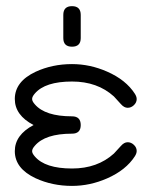

<svg xmlns="http://www.w3.org/2000/svg" viewBox="-20 -610 496 630"><path d="M244.9 -485.1Q244.9 -456.8 216.3 -456.8Q187.7 -456.8 187.7 -485.1V-561Q187.7 -589.8 216.3 -589.8Q244.9 -589.8 244.9 -561ZM428.5 -114.7Q428.5 -106.7 422.6 -97.4Q393.3 -51.8 331.5 -24.7Q275.4 0 216.3 0Q151.4 0 96.9 -25.1Q28.6 -57.1 28.6 -114Q28.6 -167.2 90.1 -199.7Q28.6 -231.9 28.6 -285.2Q28.6 -342.5 96.9 -374.5Q151.4 -399.7 216.3 -399.7Q275.4 -399.7 331.5 -375Q393.3 -347.9 422.6 -302.2Q428.5 -293 428.5 -284.9Q428.5 -273.7 419.4 -265Q410.4 -256.3 398.9 -256.3Q387.2 -256.3 376.5 -268.6Q369.1 -277.1 353.8 -293.5Q299.8 -342.5 216.3 -342.5Q127.9 -342.5 94.2 -303Q85.4 -293 85.4 -285.2Q85.4 -277.6 94.2 -267.8Q127.9 -228.3 216.3 -228.3Q244.9 -228.3 244.9 -199.7Q244.9 -171.4 216.3 -171.4Q127.9 -171.4 94.2 -131.6Q85.4 -121.8 85.4 -114Q85.4 -106.7 94.2 -96.7Q127.9 -57.1 216.3 -57.1Q299.8 -57.1 353.8 -106.2Q355.5 -107.4 376.5 -130.9Q387.2 -143.3 398.9 -143.3Q410.4 -143.3 419.4 -134.6Q428.5 -126 428.5 -114.7Z"/></svg>

Font: EnergyBar
Style: Regular
Weight: 400
Italic angle: -10°
Version: 1.0 2000-03-28